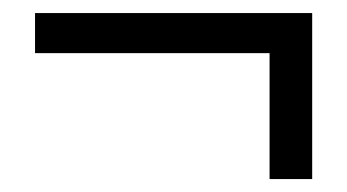

<svg xmlns="http://www.w3.org/2000/svg" viewBox="-20 -381 537 297"><path d="M397 -104V-298.8H34.2V-360.8H462.9V-104Z"/></svg>

Font: Source Sans Pro
Style: Regular
Weight: 400
Designer: Paul D. Hunt
Foundry: Adobe Systems Incorporated
Version: Version 3.006;hotconv 1.0.111;makeotfexe 2.5.65597